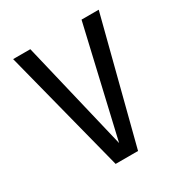

<svg xmlns="http://www.w3.org/2000/svg" viewBox="-170 -858 939 987"><g transform="rotate(-30 300.0 -365.0)"><path d="M233 0 46 -730H148L302 -84L452 -730H554L366 0Z"/></g></svg>

Font: Tiny Medium
Style: Regular
Weight: 500
Monospace: yes
Designer: Philipp Nurullin, Konstantin Bulenkov
Foundry: JetBrains
Version: Version 2.251; ttfautohint (v1.8.4.7-5d5b)